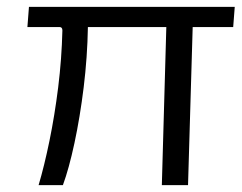

<svg xmlns="http://www.w3.org/2000/svg" viewBox="-20 -537 701 557"><path d="M92 0Q108.5 -55.5 123.5 -128.5Q138.5 -201.5 148.8 -283.8Q159 -366 161 -448.5Q161 -458.5 153 -458.5H59.5L64 -517H661L656.5 -458.5H539L525.5 0H449.5L462.5 -458.5H235Q233.5 -371.5 222.8 -284Q212 -196.5 196 -122Q180 -47.5 162.5 0Z"/></svg>

Font: Public Sans Light
Style: Italic
Weight: 300
Italic angle: -8°
Designer: The Public Sans project authors (U.S. Web Design System). Libre Franklin designed by Pablo Impallari and Rodrigo Fuenzal
Version: Version 1.007; ttfautohint (v1.8.1) -l 8 -r 50 -G 200 -x 14 